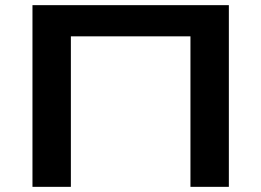

<svg xmlns="http://www.w3.org/2000/svg" viewBox="-20 -725 1014 745"><path d="M106 0V-705H868V0H719V-584H255V0Z"/></svg>

Font: Nunito Sans 10pt Expanded
Style: Bold
Weight: 700
Width: 7
Designer: Vernon Adams
Foundry: Vernon Adams
Version: Version 3.101;gftools[0.9.27]